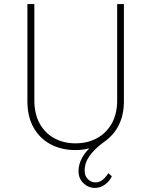

<svg xmlns="http://www.w3.org/2000/svg" viewBox="-20 -726 740 939"><path d="M444 193Q412 193 388 170Q364 147 364 110Q364 77 382.5 44Q401 11 431 -12L442 -21V-9Q402 8 349 8Q281 8 228 -20Q175 -48 144.5 -101.5Q114 -155 114 -232V-706H148V-235Q148 -169 174 -122Q200 -75 245.5 -50Q291 -25 349 -25Q408 -25 454 -50Q500 -75 526.5 -122Q553 -169 553 -235V-706H586V-231Q586 -182 573 -143.5Q560 -105 537 -76.5Q514 -48 485 -29Q442 3 418 36.5Q394 70 394 108Q394 136 410.5 151Q427 166 447 166Q467 166 482.5 153Q498 140 510 121L527 136Q516 160 493.5 176.5Q471 193 444 193Z"/></svg>

Font: Josefin Sans Thin ExtraLight
Style: Regular
Weight: 250
Version: Version 2.001